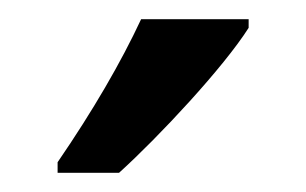

<svg xmlns="http://www.w3.org/2000/svg" viewBox="-20 -786 319 200"><path d="M239 -757V-766H127C106 -721 77 -671 40 -617V-606H104C146 -644 213 -716 239 -757Z"/></svg>

Font: Noto Sans Gurmukhi UI ExtraCondensed Medium
Style: Regular
Weight: 500
Width: 2
Designer: Jelle Bosma - Monotype Design Team
Foundry: Monotype Imaging Inc.
Version: Version 2.004